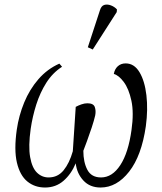

<svg xmlns="http://www.w3.org/2000/svg" viewBox="-20 -827 722 857"><path d="M55 -249Q64 -311 88 -369.5Q112 -428 151.5 -473.5Q191 -519 245 -543L257 -529Q215 -502 187 -458Q159 -414 142 -360.5Q125 -307 117 -252Q106 -174 114.5 -126Q123 -78 145 -56.5Q167 -35 197 -35Q238 -35 264 -67Q290 -99 305 -152Q308 -198 311.5 -250.5Q315 -303 318 -350Q329 -356 343 -361Q357 -366 370 -366Q397 -366 403 -349.5Q409 -333 405 -312Q400 -290 389.5 -258Q379 -226 368 -196.5Q357 -167 352 -154Q352 -103 370 -69Q388 -35 431 -35Q481 -35 517 -90Q553 -145 567 -247Q578 -324 566.5 -377.5Q555 -431 532.5 -461Q510 -491 488 -497Q492 -519 506 -531.5Q520 -544 541 -544Q579 -544 602.5 -505Q626 -466 633.5 -402Q641 -338 631 -264Q612 -132 556.5 -61Q501 10 429 10Q381 10 352 -21.5Q323 -53 318 -98Q298 -50 263.5 -20Q229 10 181 10Q135 10 102 -17Q69 -44 55.5 -101Q42 -158 55 -249ZM394 -606 372 -616 426 -781Q432 -801 445.5 -805Q459 -809 475 -803Q491 -797 502 -785L501 -773Z"/></svg>

Font: Noto Serif Condensed Light
Style: Italic
Weight: 300
Width: 3
Italic angle: -12°
Designer: Monotype Design Team
Foundry: Monotype Imaging Inc.
Version: Version 2.014; ttfautohint (v1.8.4.7-5d5b)